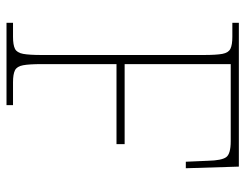

<svg xmlns="http://www.w3.org/2000/svg" viewBox="-102 -652 754 590"><g transform="rotate(90 275.0 -357.0)"><path d="M50 0V-20H93Q118 -20 130 -26Q142 -32 145.5 -51Q149 -70 149 -108V-606Q149 -645 145.5 -663.5Q142 -682 130 -688Q118 -694 93 -694H50V-714H492L497 -551H477L474 -620Q473 -661 463 -675Q453 -689 414 -689H177V-363H423V-338H177V-108Q177 -70 180.5 -51Q184 -32 196 -26Q208 -20 233 -20H303V0Z"/></g></svg>

Font: Noto Serif Myanmar Thin
Style: Regular
Weight: 100
Designer: Ben Mitchell and the Monotype Design Team
Foundry: Monotype Imaging Inc.
Version: Version 2.106; ttfautohint (v1.8.4.7-5d5b)